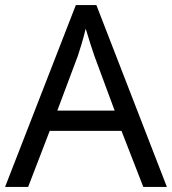

<svg xmlns="http://www.w3.org/2000/svg" viewBox="-20 -737 679 757"><path d="M545 0H638L360 -717H279L0 0H91L176 -221H459ZM352 -517 432 -301H206L287 -517C295 -540 308 -583 318 -624C325 -599 346 -533 352 -517Z"/></svg>

Font: Noto Sans Gujarati UI
Style: Regular
Weight: 400
Designer: Jelle Bosma - Monotype Design Team, Universal Thirst
Foundry: Monotype Imaging Inc.
Version: Version 2.106